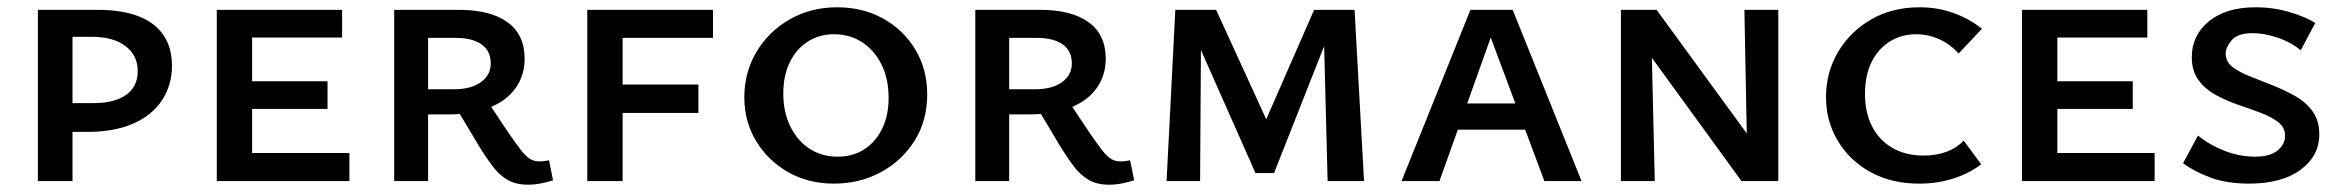

<svg xmlns="http://www.w3.org/2000/svg" viewBox="-20 -497 6424 527"><path d="M84 0V-470H248Q313 -470 358.5 -453Q404 -436 428 -401.5Q452 -367 452 -317Q452 -263 424.5 -221.5Q397 -180 345 -157.5Q293 -135 220 -135H132V-214H237Q294 -214 326 -236.5Q358 -259 358 -302Q358 -345 324.5 -370.5Q291 -396 232 -396H179V0Z M575 0V-470H672V0ZM608 0V-77H939V0ZM608 -198V-274H879V-198ZM608 -394V-470H919V-394Z M1062 0V-470H1240Q1326 -470 1373 -436Q1420 -402 1420 -336Q1420 -290 1395 -255Q1370 -220 1323 -201.5Q1276 -183 1210 -183H1110V-252H1226Q1273 -252 1300 -271.5Q1327 -291 1327 -323Q1327 -357 1302 -375Q1277 -393 1231 -393H1155V0ZM1430 10Q1397 10 1374.5 -2.5Q1352 -15 1333.5 -39Q1315 -63 1293 -99L1235 -196L1314 -225L1374 -135Q1396 -103 1409.5 -85.5Q1423 -68 1434.5 -61Q1446 -54 1460 -54Q1467 -54 1474.5 -55Q1482 -56 1487 -57L1498 -2Q1478 4 1462 7Q1446 10 1430 10Z M1592 0V-470H1689V0ZM1625 -187V-265H1897V-187ZM1625 -393V-470H1937V-393Z M2269 7Q2198 7 2142.5 -25Q2087 -57 2055 -110.5Q2023 -164 2023 -230Q2023 -298 2056 -354Q2089 -410 2147 -443.5Q2205 -477 2278 -477Q2349 -477 2405 -445.5Q2461 -414 2493 -360Q2525 -306 2525 -238Q2525 -166 2490.5 -111Q2456 -56 2398 -24.5Q2340 7 2269 7ZM2279 -67Q2321 -67 2352 -87Q2383 -107 2401 -143Q2419 -179 2419 -228Q2419 -281 2399.5 -320Q2380 -359 2346.5 -381Q2313 -403 2269 -403Q2229 -403 2197.5 -383Q2166 -363 2148 -326.5Q2130 -290 2130 -240Q2130 -189 2149.5 -149.5Q2169 -110 2202.5 -88.5Q2236 -67 2279 -67Z M2657 0V-470H2835Q2921 -470 2968 -436Q3015 -402 3015 -336Q3015 -290 2990 -255Q2965 -220 2918 -201.5Q2871 -183 2805 -183H2705V-252H2821Q2868 -252 2895 -271.5Q2922 -291 2922 -323Q2922 -357 2897 -375Q2872 -393 2826 -393H2750V0ZM3025 10Q2992 10 2969.5 -2.5Q2947 -15 2928.5 -39Q2910 -63 2888 -99L2830 -196L2909 -225L2969 -135Q2991 -103 3004.5 -85.5Q3018 -68 3029.5 -61Q3041 -54 3055 -54Q3062 -54 3069.5 -55Q3077 -56 3082 -57L3093 -2Q3073 4 3057 7Q3041 10 3025 10Z M3624 0 3613 -429 3642 -440 3477 -22H3426L3239 -444L3263 -470H3318L3476 -125H3436L3587 -470H3698L3724 0ZM3182 0 3206 -470H3277L3274 0Z M3827 0 4016 -470H4132L4321 0H4219L4059 -428H4084L3931 0ZM3927 -141 3950 -213H4177L4211 -141Z M4429 0V-470H4511L4522 0ZM4806 0H4760L4467 -403V-470H4527L4802 -93ZM4861 -470V0H4777L4768 -470Z M5248 7Q5171 7 5113.5 -25Q5056 -57 5024 -111Q4992 -165 4992 -230Q4992 -299 5025.5 -355Q5059 -411 5116.5 -444Q5174 -477 5249 -477Q5298 -477 5341.5 -461.5Q5385 -446 5420 -418L5356 -350Q5334 -375 5303.5 -389Q5273 -403 5239 -403Q5199 -403 5167 -383Q5135 -363 5117 -326.5Q5099 -290 5099 -239Q5099 -189 5118 -151Q5137 -113 5173.5 -91.5Q5210 -70 5260 -70Q5295 -70 5323 -80.5Q5351 -91 5370 -111L5418 -46Q5385 -21 5341.5 -7Q5298 7 5248 7Z M5530 0V-470H5627V0ZM5563 0V-77H5894V0ZM5563 -198V-274H5834V-198ZM5563 -394V-470H5874V-394Z M6252 -124Q6252 -147 6233.5 -161.5Q6215 -176 6186 -187Q6157 -198 6124.5 -209Q6092 -220 6062.5 -236Q6033 -252 6014.5 -277Q5996 -302 5996 -340Q5996 -400 6043 -438.5Q6090 -477 6171 -477Q6221 -477 6265.5 -463.5Q6310 -450 6335 -434L6295 -359Q6267 -382 6230.5 -394Q6194 -406 6163 -406Q6122 -406 6105.5 -386.5Q6089 -367 6089 -350Q6089 -328 6107.5 -313.5Q6126 -299 6155.5 -287.5Q6185 -276 6217.5 -263Q6250 -250 6279.5 -233.5Q6309 -217 6327.5 -191.5Q6346 -166 6346 -128Q6346 -69 6294.5 -31Q6243 7 6153 7Q6092 7 6047.5 -9.5Q6003 -26 5972 -49L6013 -125Q6045 -99 6086 -83Q6127 -67 6170 -67Q6211 -67 6231.5 -84Q6252 -101 6252 -124Z"/></svg>

Font: Ysabeau SC SemiBold
Style: Regular
Weight: 600
Designer: Christian Thalmann (Catharsis Fonts)
Version: Version 2.001;gftools[0.9.30]; featfreeze: smcp